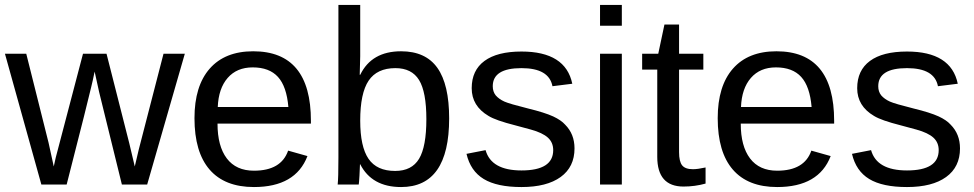

<svg xmlns="http://www.w3.org/2000/svg" viewBox="-21 -745 3931 775"><path d="M725 -528 573 0H471L379 -374L361 -456Q353 -417 347 -393Q338 -352 248 0H146L-1 -528H85L175 -169L196 -73L204 -109L314 -528H409L501 -166L523 -73L539 -141L639 -528Z M1234 -246H857Q857 -155 894.5 -105.5Q932 -56 1004 -56Q1114 -56 1142 -137L1220 -115Q1172 10 1004 10Q886 10 825 -60.5Q764 -131 764 -268Q764 -398 825.5 -468Q887 -538 1001 -538Q1234 -538 1234 -257ZM858 -313H1143Q1136 -396 1101 -434.5Q1066 -473 999 -473Q935 -473 898 -430.5Q861 -388 858 -313Z M1792 -267Q1792 10 1598 10Q1480 10 1433 -82H1432Q1432 -78 1430 -36Q1428 -4 1427 0H1342Q1345 -26 1345 -109V-725H1433V-518Q1433 -501 1431 -443H1433Q1479 -538 1598 -538Q1697 -538 1744.5 -471Q1792 -404 1792 -267ZM1700 -264Q1700 -374 1670.5 -422Q1641 -470 1575 -470Q1501 -470 1467 -419.5Q1433 -369 1433 -258Q1433 -153 1466.5 -104Q1500 -55 1574 -55Q1641 -55 1670.5 -104Q1700 -153 1700 -264Z M2298 -146Q2298 -71 2242 -30.5Q2186 10 2084 10Q1985 10 1931.5 -22.5Q1878 -55 1862 -124L1939 -139Q1962 -57 2084 -57Q2212 -57 2212 -139Q2212 -170 2190.5 -189.5Q2169 -209 2122 -222L2059 -239Q1980 -259 1951 -277Q1883 -317 1883 -389Q1883 -461 1934.5 -499Q1986 -537 2084 -537Q2262 -537 2289 -407L2209 -397Q2195 -470 2084 -470Q1968 -470 1968 -397Q1968 -375 1980 -360Q1993 -345 2015 -335Q2035 -326 2111 -307Q2177 -291 2212 -275Q2244 -260 2260 -242Q2298 -204 2298 -146Z M2489 -641H2401V-725H2489ZM2489 0H2401V-528H2489Z M2827 -69V-4Q2784 8 2738 8Q2632 8 2632 -112V-464H2571V-528H2636L2661 -646H2720V-528H2818V-464H2720V-131Q2720 -93 2732.5 -77.5Q2745 -62 2776 -62Q2795 -62 2827 -69Z M3346 -246H2969Q2969 -155 3006.5 -105.5Q3044 -56 3116 -56Q3226 -56 3254 -137L3332 -115Q3284 10 3116 10Q2998 10 2937 -60.5Q2876 -131 2876 -268Q2876 -398 2937.5 -468Q2999 -538 3113 -538Q3346 -538 3346 -257ZM2970 -313H3255Q3248 -396 3213 -434.5Q3178 -473 3111 -473Q3047 -473 3010 -430.5Q2973 -388 2970 -313Z M3854 -146Q3854 -71 3798 -30.5Q3742 10 3640 10Q3541 10 3487.5 -22.5Q3434 -55 3418 -124L3495 -139Q3518 -57 3640 -57Q3768 -57 3768 -139Q3768 -170 3746.5 -189.5Q3725 -209 3678 -222L3615 -239Q3536 -259 3507 -277Q3439 -317 3439 -389Q3439 -461 3490.5 -499Q3542 -537 3640 -537Q3818 -537 3845 -407L3765 -397Q3751 -470 3640 -470Q3524 -470 3524 -397Q3524 -375 3536 -360Q3549 -345 3571 -335Q3591 -326 3667 -307Q3733 -291 3768 -275Q3800 -260 3816 -242Q3854 -204 3854 -146Z"/></svg>

Font: Libra Sans
Style: Regular
Weight: 400
Foundry: Context Ltd
Version: Version 1.002